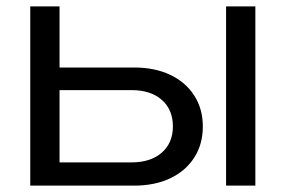

<svg xmlns="http://www.w3.org/2000/svg" viewBox="-20 -583 896 603"><path d="M690 -563H782V0H690ZM75 0V-563H167V-29L130 -73H393Q453 -73 488 -103.5Q523 -134 523 -186Q523 -239 488 -269.5Q453 -300 393 -300H137V-371H401Q466 -371 514.5 -348Q563 -325 590 -283Q617 -241 617 -186Q617 -130 590 -88Q563 -46 514.5 -23Q466 0 401 0Z"/></svg>

Font: Unbounded Light
Style: Regular
Weight: 300
Designer: Luke Prowse, Jean-Baptiste Morizot, Fátima Lázaro, Florian Runge
Foundry: NaN
Version: Version 1.700